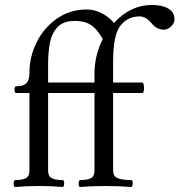

<svg xmlns="http://www.w3.org/2000/svg" viewBox="-20 -746 720 770"><path d="M41 -23.9Q71.3 -23.9 84.7 -32Q98.1 -40 98.1 -62V-373H44.9Q40.5 -373 38.8 -379.9Q37.1 -386.7 38.8 -393.3Q40.5 -399.9 44.9 -399.9Q64.5 -399.9 76.2 -405.5Q87.9 -411.1 93 -423.1Q98.1 -435.1 98.1 -456.1Q98.1 -518.1 127 -576.4Q155.8 -634.8 208.3 -671.4Q260.7 -708 328.1 -708Q350.1 -708 371.6 -700Q393.1 -691.9 409.9 -679.4Q426.8 -667 437 -653.8Q470.2 -689.9 508.1 -708Q545.9 -726.1 588.4 -726.1Q629.9 -726.1 654.8 -711.7Q679.7 -697.3 679.7 -668Q679.7 -657.2 672.9 -647.7Q666 -638.2 656.2 -632.6Q646.5 -627 637.7 -627Q623 -627 610.4 -633.5Q597.7 -640.1 586.9 -653.8Q576.2 -667 564.2 -673.6Q552.2 -680.2 539.6 -680.2Q515.6 -680.2 496.6 -670.9Q477.5 -661.6 462.9 -643.1Q448.2 -624.5 440.9 -588.1Q433.6 -551.8 433.6 -498V-415H550.3Q554.7 -415 556.6 -404.5Q558.6 -394 556.9 -383.5Q555.2 -373 550.3 -373H433.6V-62Q433.6 -40 450.7 -32Q467.8 -23.9 505.9 -23.9Q510.3 -23.9 511.7 -16.8Q513.2 -9.8 511.5 -2.9Q509.8 3.9 505.9 3.9Q460.4 0 403.8 0Q347.2 0 301.8 3.9Q297.4 3.9 295.9 -3.2Q294.4 -10.3 296.1 -17.1Q297.9 -23.9 301.8 -23.9Q332 -23.9 345.5 -32Q358.9 -40 358.9 -62V-373H172.9V-62Q172.9 -40 186.8 -32Q200.7 -23.9 231 -23.9Q235.4 -23.9 236.8 -16.8Q238.3 -9.8 236.6 -2.9Q234.9 3.9 231 3.9Q188.5 0 136.2 0Q83.5 0 41 3.9Q36.6 3.9 35.2 -3.2Q33.7 -10.3 35.4 -17.1Q37.1 -23.9 41 -23.9ZM358.9 -415V-451.2Q358.9 -487.3 367.2 -521.7Q375.5 -556.2 392.1 -589.8Q375.5 -617.7 360.1 -633.1Q344.7 -648.4 325.7 -655.3Q306.6 -662.1 278.8 -662.1Q233.9 -662.1 210.7 -637.2Q187.5 -612.3 180.2 -574.5Q172.9 -536.6 172.9 -485.8V-415Z"/></svg>

Font: Junicode Two Beta VF
Style: Regular
Weight: 400
Designer: Peter S. Baker
Foundry: Briery Creek Software
Version: Version 1.031 beta; ttfautohint (v1.8.1.43-b0c9)